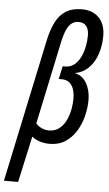

<svg xmlns="http://www.w3.org/2000/svg" viewBox="-117 -806 618 1087"><g transform="rotate(5 192.5 -262.5)"><path d="M-51.8 240.2 120.6 -573.7Q133.8 -634.3 155.3 -677Q176.8 -719.7 212.9 -742.4Q249 -765.1 304.7 -765.1Q346.2 -765.1 375.7 -748Q405.3 -731 421.1 -699.7Q437 -668.5 437 -626.5Q437 -571.3 421.6 -523.9Q406.2 -476.6 374.8 -443.8Q343.3 -411.1 294.9 -401.4Q338.9 -392.6 362.1 -351.8Q385.3 -311 385.3 -256.8Q385.3 -210.9 373.3 -163.8Q361.3 -116.7 336.9 -77.4Q312.5 -38.1 275.4 -14.2Q238.3 9.8 187.5 9.8Q156.7 9.8 130.1 1Q103.5 -7.8 86.4 -22.5L28.8 240.2ZM176.3 -65.4Q210.9 -65.4 234.9 -84Q258.8 -102.5 272.9 -131.8Q287.1 -161.1 293.5 -194.1Q299.8 -227.1 299.8 -255.4Q299.8 -305.7 280.5 -333Q261.2 -360.4 225.6 -360.4H207L223.1 -434.1H236.8Q266.6 -434.1 288.1 -450.9Q309.6 -467.8 323.2 -495.6Q336.9 -523.4 343.5 -555.9Q350.1 -588.4 350.1 -619.1Q350.1 -654.8 335.4 -673.3Q320.8 -691.9 292 -691.9Q269 -691.9 252.2 -679.2Q235.4 -666.5 223.9 -640.9Q212.4 -615.2 203.6 -577.1L102.5 -99.1Q115.2 -83.5 135.5 -74.5Q155.8 -65.4 176.3 -65.4Z"/></g></svg>

Font: Open Sans Condensed Medium
Style: Italic
Weight: 500
Width: 3
Italic angle: -12°
Designer: Monotype Design Team
Foundry: Monotype Imaging Inc.
Version: Version 3.000